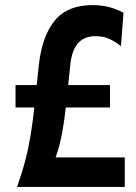

<svg xmlns="http://www.w3.org/2000/svg" viewBox="-20 -734 533 754"><path d="M47 0Q66.5 -55 79 -102.8Q91.5 -150.5 100 -201.8Q108.5 -253 115.5 -318L132.5 -478Q144.5 -590.5 194.2 -652.2Q244 -714 343.5 -714Q377.5 -714 407 -706.5Q436.5 -699 465 -684L455 -553Q430 -572.5 406.8 -582.2Q383.5 -592 355.5 -592Q311 -592 286.8 -564.8Q262.5 -537.5 256.5 -483L240 -326Q233 -261 224.5 -214.8Q216 -168.5 203.2 -130Q190.5 -91.5 171 -49L137 -116H470V0ZM41 -312V-400H412V-312Z"/></svg>

Font: Cabin
Style: Bold
Weight: 700
Width: 4
Designer: Pablo Impallari
Foundry: Pablo Impallari. http://www.impallari.com Igino Marini. http://www.ikern.com
Version: Version 3.001